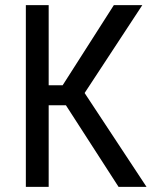

<svg xmlns="http://www.w3.org/2000/svg" viewBox="-20 -731 601 751"><path d="M237.8 -319.3H170.4V0H81.1V-710.9H170.4V-397.5H225.1L425.3 -710.9H536.6L311 -367.2L553.2 0H443.8Z"/></svg>

Font: Roboto Condensed
Style: Regular
Weight: 400
Designer: Google
Version: Version 2.001047; 2015